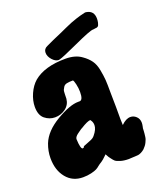

<svg xmlns="http://www.w3.org/2000/svg" viewBox="-130 -785 730 865"><g transform="rotate(-20 234.5 -352.5)"><path d="M419.9 -636.7Q418 -629.9 416.5 -626Q415 -622.1 412.1 -620.1Q409.2 -618.2 407.7 -617.7Q406.2 -617.2 399.9 -616.7Q393.6 -616.2 389.6 -615.2Q388.7 -615.2 387.7 -615.2Q373 -615.2 294.4 -579.1Q215.8 -543 201.2 -540Q199.2 -539.1 196.3 -539.1Q180.7 -539.1 166 -555.7Q151.4 -572.3 151.4 -589.8Q151.4 -608.4 169.9 -616.2Q200.2 -630.9 246.1 -650.4Q256.8 -655.3 276.4 -664.1Q295.9 -672.9 306.6 -677.2Q317.4 -681.6 336.9 -688Q356.4 -694.3 377.9 -699.2Q382.8 -700.2 386.7 -699.2Q421.9 -693.4 421.9 -655.3Q421.9 -651.4 421.4 -646.5Q420.9 -641.6 419.9 -636.7ZM213.9 -332H220.7Q237.3 -332 237.3 -371.1Q237.3 -389.6 232.9 -408.7Q228.5 -427.7 224.6 -430.7Q206.1 -430.7 194.8 -428.2Q183.6 -425.8 178.2 -417Q172.9 -408.2 171.4 -404.3Q169.9 -400.4 169.4 -383.8Q168.9 -367.2 168.9 -363.3Q166 -335 143.6 -318.4Q121.1 -301.8 92.8 -301.8Q66.4 -301.8 44.4 -319.3Q22.5 -336.9 22.5 -377Q22.5 -407.2 36.6 -439Q50.8 -470.7 73.2 -490.2Q126 -534.2 226.6 -534.2Q273.4 -534.2 302.7 -512.7Q325.2 -497.1 338.4 -478.5Q351.6 -460 356.9 -431.2Q362.3 -402.3 363.8 -382.3Q365.2 -362.3 365.2 -318.4Q365.2 -274.4 366.2 -251V-194.3Q366.2 -175.8 367.2 -165Q389.6 -187.5 411.1 -187.5Q426.8 -187.5 439 -175.8Q451.2 -164.1 451.2 -145.5Q451.2 -138.7 449.2 -128.9L447.3 -120.1Q447.3 -117.2 446.8 -108.4Q446.3 -99.6 445.8 -95.2Q445.3 -90.8 444.3 -82.5Q443.4 -74.2 441.4 -68.8Q439.5 -63.5 436 -56.2Q432.6 -48.8 427.7 -42.5Q422.9 -36.1 417 -30.3Q409.2 -23.4 399.9 -19Q390.6 -14.6 385.3 -14.2Q379.9 -13.7 369.6 -13.2Q359.4 -12.7 358.4 -12.7Q354.5 -12.7 348.6 -12.2Q342.8 -11.7 340.8 -11.7Q317.4 -11.7 300.3 -17.1Q283.2 -22.5 277.3 -27.8Q271.5 -33.2 265.1 -42Q258.8 -50.8 257.8 -51.8L249 -67.4Q248 -67.4 244.1 -63Q240.2 -58.6 230.5 -50.3Q220.7 -42 209 -35.2L201.2 -29.3Q193.4 -22.5 185.1 -18.1Q176.8 -13.7 158.7 -9.3Q140.6 -4.9 119.1 -4.9Q69.3 -4.9 39.6 -41.5Q9.8 -78.1 9.8 -135.7Q9.8 -169.9 22.5 -203.1Q43 -254.9 108.4 -293.5Q173.8 -332 213.9 -332ZM226.6 -164.1Q247.1 -188.5 247.1 -209Q247.1 -213.9 246.1 -218.3Q245.1 -222.7 243.7 -225.6Q242.2 -228.5 240.7 -231Q239.3 -233.4 238.3 -234.4L237.3 -236.3Q223.6 -236.3 189.5 -214.8L185.5 -212.9Q181.6 -210 175.8 -206.1Q169.9 -202.1 163.6 -197.3Q157.2 -192.4 153.3 -187Q149.4 -181.6 149.4 -176.8V-175.8Q151.4 -127.9 162.1 -127.9Q163.1 -127.9 167 -129.9Q169.9 -131.8 168.9 -132.8Q168 -132.8 168.5 -133.8Q168.9 -134.8 171.9 -136.2Q174.8 -137.7 180.7 -139.6Q186.5 -141.6 196.8 -146Q207 -150.4 210 -151.4Q212.9 -152.3 217.8 -155.8Q222.7 -159.2 226.6 -164.1Z"/></g></svg>

Font: Essays1743
Style: Bold
Weight: 700
Designer: Based on the typeface in a 1743 English translation of the essays of Montaigne.  PostScript/TrueType font designed by Jo
Version: Version 002.100